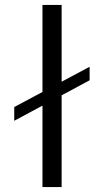

<svg xmlns="http://www.w3.org/2000/svg" viewBox="-20 -762 407 782"><path d="M38 -326 345 -490V-435L38 -270ZM153 -742H231V0H153Z"/></svg>

Font: Alexandria Light
Style: Regular
Weight: 300
Designer: Mohamed Gaber
Foundry: Kief Type Foundry
Version: Version 5.100